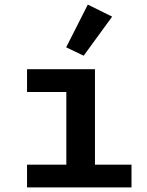

<svg xmlns="http://www.w3.org/2000/svg" viewBox="-20 -818 640 838"><path d="M98 0H554V-99.4H394.5V-516H98V-416.5H269.5V-99.4H98ZM268.8 -611.5 345.2 -574.9 469.5 -745.4 363.3 -797.9Z"/></svg>

Font: Margiela Mono SemiBold
Style: Regular
Weight: 600
Designer: Mike Abbink, Paul van der Laan, Pieter van Rosmalen
Foundry: Bold Monday
Version: Version 2.003 2021